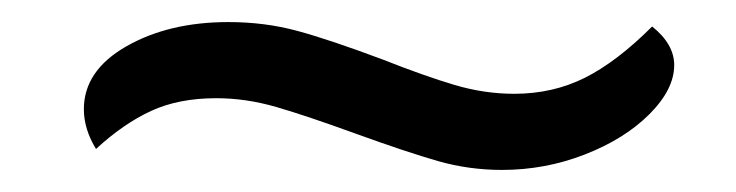

<svg xmlns="http://www.w3.org/2000/svg" viewBox="-20 -389 667 174"><path d="M302 -268Q258 -284 230.5 -292Q203 -300 176 -300Q142 -300 117 -288.5Q92 -277 67 -254Q56 -272 56 -290Q56 -325 94.5 -347Q133 -369 187 -369Q220 -369 249.5 -361Q279 -353 327 -335Q365 -320 392 -312Q419 -304 446 -304Q481 -304 510 -318.5Q539 -333 571 -365Q591 -349 591 -330Q591 -308 568.5 -285.5Q546 -263 510 -249Q474 -235 435 -235Q405 -235 377 -243Q349 -251 302 -268Z"/></svg>

Font: K2D Light
Style: Italic
Weight: 300
Italic angle: -10°
Designer: Katatrad Aksorn Co.,Ltd.
Foundry: Cadson Demak Co.,Ltd.
Version: Version 1.000; ttfautohint (v1.6)